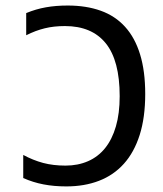

<svg xmlns="http://www.w3.org/2000/svg" viewBox="-20 -666 590 694"><path d="M74.7 -618.7V-538.6C86.4 -544.4 97.7 -549.4 108.6 -553.5C119.5 -557.5 130.6 -561 141.8 -563.7C153.1 -566.5 164.6 -568.5 176.5 -569.8C188.4 -571.1 201.2 -571.8 214.8 -571.8C279.6 -571.8 328.8 -551 362.3 -509.5C395.8 -468 412.6 -404.3 412.6 -318.4C412.6 -276.7 408 -240.2 398.9 -209C389.8 -177.7 376.8 -151.6 359.9 -130.6C342.9 -109.6 322.3 -93.8 298.1 -83.3C273.8 -72.7 246.7 -67.4 216.8 -67.4C187.2 -67.4 160.2 -70.6 135.7 -77.1C111.3 -83.7 87.4 -93.3 64 -106V-22.5C87.4 -12 111.8 -4.4 137.2 0.5C162.6 5.4 190.1 7.8 219.7 7.8C263.3 7.8 302.7 1.1 337.9 -12.5C373 -26 403 -46.5 427.7 -74C452.5 -101.5 471.5 -136.2 484.9 -178.2C498.2 -220.2 504.9 -269.5 504.9 -326.2C504.9 -381.5 498.7 -429.3 486.3 -469.5C474 -509.7 455.9 -542.9 432.1 -569.1C408.4 -595.3 379.1 -614.7 344.2 -627.2C309.4 -639.7 269.5 -646 224.6 -646C196.3 -646 170.1 -643.9 146 -639.6C121.9 -635.4 98.1 -628.4 74.7 -618.7Z"/></svg>

Font: CodeNewRoman Nerd Font Mono
Style: Regular
Weight: 400
Monospace: yes
Designer: Sam Radian
Foundry: Code New Roman
Version: Version 2.00 November 29, 2014;Nerd Fonts 3.2.1